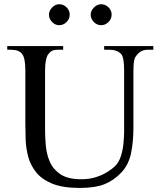

<svg xmlns="http://www.w3.org/2000/svg" viewBox="-20 -882 763 917"><path d="M712.4 -644.5H687Q666.5 -644.5 652.6 -636.2Q638.7 -627.9 627.4 -610.8Q617.2 -598.6 617.2 -542V-272.5Q617.2 -204.1 605.7 -149.4Q594.2 -94.7 559.1 -57.6Q523.4 -20 478.8 -2.2Q434.1 15.6 360.8 15.6Q279.3 15.6 229 -5.1Q178.7 -25.9 151.9 -60.1Q125 -94.2 114.5 -134.5Q104 -174.8 102.5 -214.6Q101.1 -254.4 101.1 -285.6V-545.4Q101.1 -606.9 84.5 -625.5Q70.3 -644.5 29.8 -644.5H14.6V-662.1H281.7V-644.5H256.8Q236.8 -644.5 226.6 -638.2Q216.3 -631.8 207.5 -618.7Q202.1 -608.9 198.7 -591.1Q195.3 -573.2 195.3 -545.4V-256.3Q195.3 -224.1 199 -184.6Q202.6 -145 218.3 -108.9Q233.9 -72.8 269.3 -49.3Q304.7 -25.9 367.7 -25.9Q407.2 -25.9 438.7 -36.1Q470.2 -46.4 492.4 -60.5Q514.6 -74.7 526.4 -85.4Q547.4 -105 557.1 -135.7Q566.9 -166.5 569.8 -198.5Q572.8 -230.5 572.8 -253.4V-545.4Q572.8 -607.9 559.1 -623.5Q539.6 -644.5 502.4 -644.5H477.5V-662.1H712.4ZM513.2 -812Q513.2 -792 498.3 -776.9Q483.4 -761.7 462.9 -761.7Q442.9 -761.7 428 -777.1Q413.1 -792.5 413.1 -812Q413.1 -830.6 428.7 -846.2Q444.3 -861.8 462.9 -861.8Q483.4 -861.8 498.3 -846.9Q513.2 -832 513.2 -812ZM313 -812Q313 -792 298.1 -776.9Q283.2 -761.7 262.7 -761.7Q243.2 -761.7 228.5 -777.1Q213.9 -792.5 213.9 -812Q213.9 -830.6 229 -846.2Q244.1 -861.8 262.7 -861.8Q283.2 -861.8 298.1 -846.9Q313 -832 313 -812Z"/></svg>

Font: BabelStone Roman
Style: Regular
Weight: 400
Designer: Walt Agee, Victor Gaultney, Peter Martin, Debbi Hosken, Becca Hirsbrunner (SIL); Andrew West (BabelStone)
Foundry: BabelStone
Version: Version 16.000